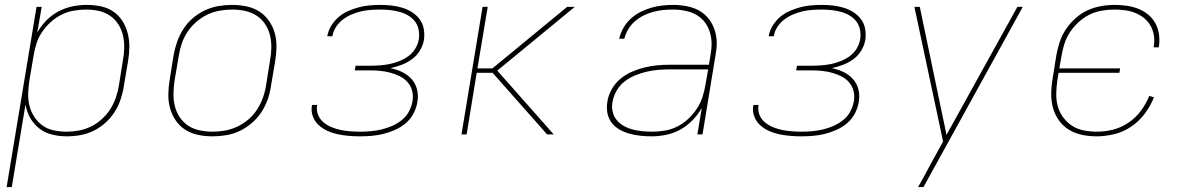

<svg xmlns="http://www.w3.org/2000/svg" viewBox="-20 -548 4840 783"><path d="M7 215 129 -520H150L132 -415Q147 -442 169 -464.5Q191 -487 218.5 -501.5Q246 -516 275.5 -522Q305 -528 334 -528Q364 -528 392 -522Q420 -516 442.5 -500.5Q465 -485 479.5 -462Q494 -439 501 -411.5Q508 -384 507.5 -355Q507 -326 502 -297L485 -197Q481 -170 472 -143Q463 -116 447.5 -91.5Q432 -67 409.5 -47Q387 -27 361.5 -14.5Q336 -2 308 3Q280 8 253 8Q222 8 193 1Q164 -6 141 -23.5Q118 -41 103.5 -66.5Q89 -92 84 -122L28 215ZM251 -11Q276 -11 301 -15.5Q326 -20 350 -31.5Q374 -43 394.5 -61.5Q415 -80 429.5 -102.5Q444 -125 452.5 -150Q461 -175 465 -200L481 -300Q486 -326 486.5 -352.5Q487 -379 481.5 -403.5Q476 -428 462.5 -449Q449 -470 428.5 -484Q408 -498 383 -503.5Q358 -509 331 -509Q306 -509 280.5 -504.5Q255 -500 231.5 -488.5Q208 -477 187.5 -458.5Q167 -440 152 -418Q137 -396 129 -371Q121 -346 117 -321L100 -221Q96 -195 95 -168.5Q94 -142 100 -117.5Q106 -93 119.5 -72Q133 -51 153 -36.5Q173 -22 198.5 -16.5Q224 -11 251 -11Z M846 8Q816 8 787.5 2Q759 -4 735.5 -19Q712 -34 696.5 -57Q681 -80 673.5 -107Q666 -134 666.5 -164Q667 -194 672 -223L688 -323Q693 -351 702.5 -378Q712 -405 728 -430Q744 -455 767 -474.5Q790 -494 817 -506.5Q844 -519 872 -523.5Q900 -528 927 -528Q957 -528 985.5 -522Q1014 -516 1037.5 -501Q1061 -486 1077 -463Q1093 -440 1100.5 -413Q1108 -386 1107.5 -356Q1107 -326 1102 -297L1085 -197Q1081 -169 1071.5 -142Q1062 -115 1045.5 -90Q1029 -65 1006 -45.5Q983 -26 956.5 -13.5Q930 -1 901.5 3.5Q873 8 846 8ZM847 -11Q872 -11 897.5 -15.5Q923 -20 947.5 -31.5Q972 -43 993 -61Q1014 -79 1028.5 -101.5Q1043 -124 1052 -149Q1061 -174 1065 -200L1081 -300Q1086 -326 1086.5 -353Q1087 -380 1081 -404.5Q1075 -429 1061 -450Q1047 -471 1026 -484.5Q1005 -498 979.5 -503.5Q954 -509 927 -509Q902 -509 876 -504.5Q850 -500 826 -488.5Q802 -477 781 -459Q760 -441 745 -418.5Q730 -396 721.5 -371Q713 -346 709 -320L692 -220Q688 -194 687.5 -167Q687 -140 693 -115.5Q699 -91 713 -70Q727 -49 747.5 -35.5Q768 -22 794 -16.5Q820 -11 847 -11Z M1448 8Q1425 8 1402 6Q1379 4 1357.5 -0.5Q1336 -5 1316 -14Q1296 -23 1280 -37.5Q1264 -52 1256 -73Q1248 -94 1252 -117L1253 -120H1274L1273 -118Q1270 -97 1277.5 -79Q1285 -61 1299.5 -49Q1314 -37 1332 -29.5Q1350 -22 1369.5 -18Q1389 -14 1409.5 -12.5Q1430 -11 1450 -11Q1471 -11 1492.5 -13Q1514 -15 1535.5 -20Q1557 -25 1578 -34Q1599 -43 1617.5 -57.5Q1636 -72 1647 -92Q1658 -112 1662 -134Q1666 -156 1661 -176.5Q1656 -197 1642.5 -212.5Q1629 -228 1610.5 -237Q1592 -246 1572 -251.5Q1552 -257 1530.5 -259Q1509 -261 1487 -261H1427L1430 -280H1490Q1510 -280 1530 -281.5Q1550 -283 1569.5 -287Q1589 -291 1609 -299Q1629 -307 1646 -319.5Q1663 -332 1674 -350.5Q1685 -369 1688 -388Q1691 -408 1687 -427.5Q1683 -447 1671.5 -461.5Q1660 -476 1643.5 -485.5Q1627 -495 1608 -500Q1589 -505 1569.5 -507Q1550 -509 1530 -509Q1511 -509 1491 -507.5Q1471 -506 1452 -501.5Q1433 -497 1414 -489Q1395 -481 1378.5 -468.5Q1362 -456 1350.5 -438.5Q1339 -421 1336 -402V-400H1315V-402Q1319 -424 1331.5 -444Q1344 -464 1361.5 -479Q1379 -494 1401 -503.5Q1423 -513 1444 -518.5Q1465 -524 1487.5 -526Q1510 -528 1531 -528Q1554 -528 1576.5 -525.5Q1599 -523 1620.5 -516.5Q1642 -510 1660 -498.5Q1678 -487 1691 -470Q1704 -453 1708 -431Q1712 -409 1709 -386Q1705 -363 1692.5 -342Q1680 -321 1660 -306.5Q1640 -292 1617.5 -283.5Q1595 -275 1572 -270Q1598 -265 1620.5 -254Q1643 -243 1659 -225Q1675 -207 1681 -182Q1687 -157 1682 -131Q1678 -107 1666 -84.5Q1654 -62 1634.5 -45.5Q1615 -29 1591.5 -18.5Q1568 -8 1544 -2Q1520 4 1495.5 6Q1471 8 1448 8Z M2211 0 1989 -251H1924L1883 0H1862L1948 -520H1969L1927 -269H1988L2293 -520H2324L2008 -260L2238 0Z M2637 8Q2614 8 2591 5.5Q2568 3 2546.5 -3Q2525 -9 2506 -20Q2487 -31 2474 -48Q2461 -65 2457 -87.5Q2453 -110 2457 -134Q2461 -159 2474.5 -183.5Q2488 -208 2509.5 -226Q2531 -244 2556 -255Q2581 -266 2607 -272.5Q2633 -279 2659 -281.5Q2685 -284 2711 -284H2871L2878 -326Q2880 -337 2881 -348Q2882 -359 2882 -369V-370Q2882 -401 2870.5 -429Q2859 -457 2837 -475.5Q2815 -494 2785.5 -501.5Q2756 -509 2724 -509Q2704 -509 2684 -507Q2664 -505 2643.5 -499.5Q2623 -494 2604 -484.5Q2585 -475 2569 -461Q2553 -447 2542 -428.5Q2531 -410 2526 -390H2505Q2510 -412 2522 -433.5Q2534 -455 2552 -471.5Q2570 -488 2591.5 -499Q2613 -510 2635.5 -516.5Q2658 -523 2680.5 -525.5Q2703 -528 2726 -528Q2761 -528 2794.5 -519.5Q2828 -511 2852.5 -490Q2877 -469 2890 -437.5Q2903 -406 2903 -372Q2903 -359 2901.5 -347Q2900 -335 2898 -323L2845 0H2824L2842 -108Q2827 -81 2804 -57.5Q2781 -34 2753.5 -19Q2726 -4 2696 2Q2666 8 2637 8ZM2641 -11Q2666 -11 2692 -15.5Q2718 -20 2742 -32Q2766 -44 2786.5 -63Q2807 -82 2822 -105Q2837 -128 2845 -153Q2853 -178 2857 -203L2868 -265H2711Q2688 -265 2664 -263Q2640 -261 2616.5 -255.5Q2593 -250 2570 -240.5Q2547 -231 2527 -215.5Q2507 -200 2494.5 -178Q2482 -156 2478 -133Q2474 -112 2478.5 -92.5Q2483 -73 2495 -58.5Q2507 -44 2524 -34.5Q2541 -25 2560 -20Q2579 -15 2599.5 -13Q2620 -11 2641 -11Z M3248 8Q3225 8 3202 6Q3179 4 3157.5 -0.5Q3136 -5 3116 -14Q3096 -23 3080 -37.5Q3064 -52 3056 -73Q3048 -94 3052 -117L3053 -120H3074L3073 -118Q3070 -97 3077.5 -79Q3085 -61 3099.5 -49Q3114 -37 3132 -29.5Q3150 -22 3169.5 -18Q3189 -14 3209.5 -12.5Q3230 -11 3250 -11Q3271 -11 3292.5 -13Q3314 -15 3335.5 -20Q3357 -25 3378 -34Q3399 -43 3417.5 -57.5Q3436 -72 3447 -92Q3458 -112 3462 -134Q3466 -156 3461 -176.5Q3456 -197 3442.5 -212.5Q3429 -228 3410.5 -237Q3392 -246 3372 -251.5Q3352 -257 3330.5 -259Q3309 -261 3287 -261H3227L3230 -280H3290Q3310 -280 3330 -281.5Q3350 -283 3369.5 -287Q3389 -291 3409 -299Q3429 -307 3446 -319.5Q3463 -332 3474 -350.5Q3485 -369 3488 -388Q3491 -408 3487 -427.5Q3483 -447 3471.5 -461.5Q3460 -476 3443.5 -485.5Q3427 -495 3408 -500Q3389 -505 3369.5 -507Q3350 -509 3330 -509Q3311 -509 3291 -507.5Q3271 -506 3252 -501.5Q3233 -497 3214 -489Q3195 -481 3178.5 -468.5Q3162 -456 3150.5 -438.5Q3139 -421 3136 -402V-400H3115V-402Q3119 -424 3131.5 -444Q3144 -464 3161.5 -479Q3179 -494 3201 -503.5Q3223 -513 3244 -518.5Q3265 -524 3287.5 -526Q3310 -528 3331 -528Q3354 -528 3376.5 -525.5Q3399 -523 3420.5 -516.5Q3442 -510 3460 -498.5Q3478 -487 3491 -470Q3504 -453 3508 -431Q3512 -409 3509 -386Q3505 -363 3492.5 -342Q3480 -321 3460 -306.5Q3440 -292 3417.5 -283.5Q3395 -275 3372 -270Q3398 -265 3420.5 -254Q3443 -243 3459 -225Q3475 -207 3481 -182Q3487 -157 3482 -131Q3478 -107 3466 -84.5Q3454 -62 3434.5 -45.5Q3415 -29 3391.5 -18.5Q3368 -8 3344 -2Q3320 4 3295.5 6Q3271 8 3248 8Z M3724 215Q3736 194 3747.5 173Q3759 152 3770 131L3826 29L3709 -520H3731L3840 2L4129 -520H4151L3746 215Z M4452 8Q4422 8 4393 2Q4364 -4 4340 -18.5Q4316 -33 4299.5 -55.5Q4283 -78 4275 -105.5Q4267 -133 4267 -163Q4267 -193 4272 -223L4288 -323Q4293 -351 4302 -378Q4311 -405 4327.5 -429.5Q4344 -454 4366.5 -474Q4389 -494 4415.5 -506Q4442 -518 4470 -523Q4498 -528 4526 -528Q4551 -528 4575.5 -524.5Q4600 -521 4622.5 -512Q4645 -503 4663 -488Q4681 -473 4692 -452.5Q4703 -432 4706.5 -407.5Q4710 -383 4706 -357L4705 -355H4684L4685 -357Q4689 -380 4686 -401.5Q4683 -423 4673 -441.5Q4663 -460 4646.5 -473.5Q4630 -487 4610.5 -495Q4591 -503 4569 -506Q4547 -509 4524 -509Q4499 -509 4473 -504.5Q4447 -500 4423.5 -488.5Q4400 -477 4379.5 -458.5Q4359 -440 4344 -417.5Q4329 -395 4321 -370Q4313 -345 4309 -320L4300 -269H4548L4545 -251H4297L4292 -220Q4288 -193 4287.5 -166Q4287 -139 4294 -114Q4301 -89 4316.5 -68.5Q4332 -48 4353 -34.5Q4374 -21 4400.5 -16Q4427 -11 4454 -11Q4487 -11 4520 -19.5Q4553 -28 4582.5 -48Q4612 -68 4633 -96.5Q4654 -125 4667 -157L4686 -151Q4672 -116 4648.5 -84.5Q4625 -53 4593 -31.5Q4561 -10 4524.5 -1Q4488 8 4452 8Z"/></svg>

Font: Iosevka Aile Thin
Style: Italic
Weight: 100
Italic angle: -9°
Designer: Belleve Invis
Foundry: Belleve Invis
Version: Version 31.1.0; ttfautohint (v1.8.4)